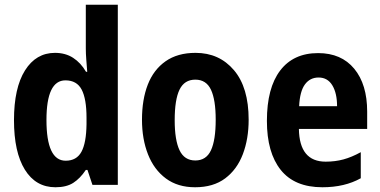

<svg xmlns="http://www.w3.org/2000/svg" viewBox="-20 -780 1604 810"><path d="M214 10Q131 10 85 -64Q39 -138 39 -273Q39 -409 85.5 -483Q132 -557 212 -557Q256 -557 288.5 -536Q321 -515 343 -477H348Q346 -503 344 -528.5Q342 -554 342 -575V-760H477V0H370L349 -63H342Q318 -27 289 -8.5Q260 10 214 10ZM257 -102Q303 -102 323.5 -139.5Q344 -177 345 -256V-283Q345 -363 324.5 -402Q304 -441 256 -441Q176 -441 176 -274Q176 -102 257 -102Z M1029 -275Q1029 -194 1004.5 -129.5Q980 -65 930 -27.5Q880 10 803 10Q730 10 680 -27Q630 -64 604.5 -128.5Q579 -193 579 -275Q579 -360 603.5 -423Q628 -486 678.5 -521.5Q729 -557 805 -557Q905 -557 967 -484Q1029 -411 1029 -275ZM717 -273Q717 -189 737.5 -146Q758 -103 804 -103Q850 -103 870 -146Q890 -189 890 -275Q890 -359 870 -401.5Q850 -444 804 -444Q758 -444 737.5 -402Q717 -360 717 -273Z M1322 -556Q1420 -556 1474.5 -490Q1529 -424 1529 -309V-236H1241Q1243 -98 1354 -98Q1394 -98 1429 -107.5Q1464 -117 1502 -138V-28Q1434 10 1340 10Q1223 10 1164.5 -63Q1106 -136 1106 -270Q1106 -409 1162 -482.5Q1218 -556 1322 -556ZM1324 -453Q1288 -453 1266.5 -424Q1245 -395 1242 -332H1402Q1402 -387 1382 -420Q1362 -453 1324 -453Z"/></svg>

Font: Noto Sans Thai Cond
Style: Bold
Weight: 700
Width: 3
Designer: Monotype Design Team
Foundry: Monotype Imaging Inc.
Version: Version 2.002; ttfautohint (v1.8.4.7-5d5b)